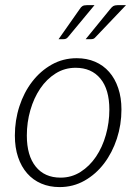

<svg xmlns="http://www.w3.org/2000/svg" viewBox="-20 -736 553 762"><path d="M39 0ZM220.5 -31Q264 -31 299.8 -53.8Q335.5 -76.5 361 -114.2Q386.5 -152 400.2 -200.8Q414 -249.5 414 -301Q414 -381 378.5 -424Q343 -467 280 -467Q236.5 -467 200.8 -444.5Q165 -422 139.8 -384.8Q114.5 -347.5 100.5 -299Q86.5 -250.5 86.5 -198Q86.5 -118.5 121.8 -74.8Q157 -31 220.5 -31ZM216.5 6.5Q176.5 6.5 143.8 -7.5Q111 -21.5 87.8 -48Q64.5 -74.5 51.8 -112.2Q39 -150 39 -198Q39 -258.5 57 -314Q75 -369.5 107.8 -412Q140.5 -454.5 185.5 -479.8Q230.5 -505 284.5 -505Q324.5 -505 357.2 -491Q390 -477 413.2 -450.5Q436.5 -424 449.2 -386.2Q462 -348.5 462 -301.5Q462 -241 443.8 -185.5Q425.5 -130 393 -87.2Q360.5 -44.5 315.5 -19Q270.5 6.5 216.5 6.5ZM355 -715.5 250 -589Q246 -584 241.5 -582.2Q237 -580.5 231.5 -580.5H212.5L296 -699.5Q301.5 -708.5 307.5 -712Q313.5 -715.5 324.5 -715.5ZM480 -715.5 359.5 -589Q355.5 -584 351.2 -582.2Q347 -580.5 341.5 -580.5H320L417 -699.5Q420.5 -704 423.5 -707Q426.5 -710 429.5 -711.8Q432.5 -713.5 436.5 -714.5Q440.5 -715.5 446 -715.5Z"/></svg>

Font: Lato Light
Style: Italic
Weight: 300
Italic angle: -7°
Designer: Lukasz Dziedzic
Foundry: tyPoland Lukasz Dziedzic
Version: Version 2.007; 2014-02-27